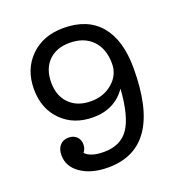

<svg xmlns="http://www.w3.org/2000/svg" viewBox="-130 -822 890 944"><g transform="rotate(-20 315.5 -350.0)"><path d="M303 -710Q429 -710 495 -632Q561 -554 561 -406Q561 10 278 10Q191 10 136 -27.5Q81 -65 81 -125Q81 -157 97.5 -176Q114 -195 143 -195Q169 -195 185 -179.5Q201 -164 201 -139Q201 -116 187 -99Q215 -69 284 -69Q372 -69 414 -130.5Q456 -192 466 -334Q406 -247 293 -247Q192 -247 128.5 -310.5Q65 -374 65 -476Q65 -580 131 -645Q197 -710 303 -710ZM310 -325Q377 -325 423 -365Q469 -405 469 -464Q469 -542 425.5 -586.5Q382 -631 307 -631Q237 -631 196.5 -590Q156 -549 156 -478Q156 -408 197.5 -366.5Q239 -325 310 -325Z"/></g></svg>

Font: Solway
Style: Regular
Weight: 400
Designer: Mariya V. Pigoulevskaya
Foundry: The Northern Block Ltd.
Version: Version 1.000;hotconv 1.0.109;makeotfexe 2.5.65596